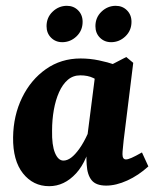

<svg xmlns="http://www.w3.org/2000/svg" viewBox="-20 -631 543 660"><path d="M149 9Q94 9 59 -35Q24 -79 25 -159Q26 -234 56 -295.5Q86 -357 138 -393.5Q190 -430 257 -430Q289 -430 320 -423.5Q351 -417 374 -409L338 -340Q319 -354 300.5 -363Q282 -372 256 -372Q231 -372 213 -356.5Q195 -341 183 -314Q171 -287 165 -253Q159 -219 159 -182Q158 -132 169 -105.5Q180 -79 198 -79Q211 -79 224.5 -89Q238 -99 253 -120Q268 -141 282 -172L297 -165Q282 -79 241.5 -35Q201 9 149 9ZM345 7Q310 7 295 -11.5Q280 -30 278 -65Q277 -78 277 -100Q277 -122 277 -137L308 -380L414 -435L438 -415L405 -148Q404 -136 402.5 -122.5Q401 -109 401 -101Q401 -83 413 -83Q420 -83 432.5 -88.5Q445 -94 468 -107L490 -59Q456 -28 417.5 -10.5Q379 7 345 7ZM362 -486Q339 -486 323.5 -501.5Q308 -517 308 -541Q308 -571 329 -591Q350 -611 378 -611Q401 -611 416.5 -595.5Q432 -580 432 -556Q432 -526 411 -506Q390 -486 362 -486ZM194 -486Q171 -486 155.5 -501.5Q140 -517 140 -541Q140 -571 161 -591Q182 -611 210 -611Q233 -611 248.5 -595.5Q264 -580 264 -556Q264 -526 243 -506Q222 -486 194 -486Z"/></svg>

Font: Yrsa
Style: Bold Italic
Weight: 700
Italic angle: -7.10001°
Version: Version 2.004